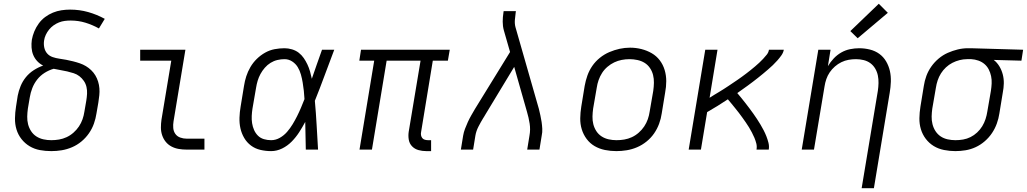

<svg xmlns="http://www.w3.org/2000/svg" viewBox="-20 -794 5450 1019"><path d="M252 8Q221 8 191.5 2.5Q162 -3 137 -18Q112 -33 94 -56Q76 -79 67.5 -107Q59 -135 59.5 -166Q60 -197 65 -228L74 -286Q79 -312 89.5 -337.5Q100 -363 117.5 -384.5Q135 -406 159 -421.5Q183 -437 209 -446Q191 -455 177.5 -469.5Q164 -484 156.5 -502Q149 -520 147.5 -541Q146 -562 149 -583Q153 -605 162 -627Q171 -649 185.5 -669Q200 -689 219.5 -703.5Q239 -718 261 -727Q283 -736 306 -739.5Q329 -743 352 -743Q402 -743 448 -730Q494 -717 536 -694L505 -643Q471 -662 433.5 -673.5Q396 -685 355 -685Q339 -685 323.5 -683Q308 -681 293 -675Q278 -669 264.5 -659.5Q251 -650 240.5 -637Q230 -624 223 -609Q216 -594 214 -579Q211 -560 215 -541.5Q219 -523 230.5 -510Q242 -497 259.5 -491Q277 -485 295.5 -482.5Q314 -480 332 -476.5Q350 -473 368 -468.5Q386 -464 403.5 -458Q421 -452 436 -443Q451 -434 464 -421.5Q477 -409 486 -394Q495 -379 500.5 -361.5Q506 -344 507.5 -325.5Q509 -307 507 -288Q505 -269 502 -250L492 -192Q488 -165 478.5 -138Q469 -111 452 -86.5Q435 -62 412 -43Q389 -24 362 -12.5Q335 -1 307.5 3.5Q280 8 252 8ZM252 -50Q273 -50 293.5 -53.5Q314 -57 333.5 -66Q353 -75 370 -90Q387 -105 399 -123Q411 -141 418 -161Q425 -181 428 -202L438 -260Q441 -278 442 -296.5Q443 -315 439 -332.5Q435 -350 425 -364.5Q415 -379 401.5 -389.5Q388 -400 371 -405.5Q354 -411 336.5 -415Q319 -419 301 -422Q283 -425 265 -429Q240 -422 217 -407.5Q194 -393 177.5 -372Q161 -351 151.5 -326.5Q142 -302 138 -277L128 -218Q125 -197 124.5 -175.5Q124 -154 129 -134.5Q134 -115 145 -98Q156 -81 173 -70Q190 -59 210.5 -54.5Q231 -50 252 -50Z M971 0Q949 0 928.5 -3.5Q908 -7 890 -16.5Q872 -26 859.5 -41.5Q847 -57 840.5 -76.5Q834 -96 834 -117Q834 -138 837 -159L889 -472H724V-530H964L901 -150Q898 -132 899.5 -114.5Q901 -97 910.5 -83.5Q920 -70 936.5 -64Q953 -58 971 -58H1065V0Z M1419 8Q1390 8 1362 1.5Q1334 -5 1312 -21.5Q1290 -38 1276 -62Q1262 -86 1256 -113Q1250 -140 1251 -169.5Q1252 -199 1257 -228L1275 -338Q1279 -364 1287 -389Q1295 -414 1309 -438Q1323 -462 1343 -481.5Q1363 -501 1387 -514.5Q1411 -528 1437.5 -533Q1464 -538 1490 -538Q1510 -538 1530 -532Q1550 -526 1565.5 -514Q1581 -502 1592 -486Q1603 -470 1611.5 -452Q1620 -434 1625.5 -414.5Q1631 -395 1635 -376Q1648 -414 1661.5 -452.5Q1675 -491 1689 -530H1754Q1728 -462 1703 -394Q1678 -326 1651 -259Q1657 -194 1660.5 -129.5Q1664 -65 1668 0H1603Q1602 -37 1601.5 -73.5Q1601 -110 1600 -147Q1585 -119 1568 -92.5Q1551 -66 1528.5 -43Q1506 -20 1477.5 -6Q1449 8 1419 8ZM1419 -50Q1443 -50 1465 -62.5Q1487 -75 1503.5 -94Q1520 -113 1533 -134.5Q1546 -156 1557 -178Q1568 -200 1577.5 -222.5Q1587 -245 1596 -268Q1595 -290 1592.5 -312Q1590 -334 1586.5 -355.5Q1583 -377 1577 -398.5Q1571 -420 1560 -438Q1549 -456 1530.5 -468Q1512 -480 1490 -480Q1471 -480 1452 -475.5Q1433 -471 1416 -460.5Q1399 -450 1385.5 -434.5Q1372 -419 1362.5 -401.5Q1353 -384 1347.5 -365.5Q1342 -347 1339 -328L1320 -218Q1317 -199 1316 -179Q1315 -159 1318 -140Q1321 -121 1328.5 -104Q1336 -87 1349 -74Q1362 -61 1380.5 -55.5Q1399 -50 1419 -50Z M2242 8Q2221 8 2201 2.5Q2181 -3 2167 -17.5Q2153 -32 2149.5 -52.5Q2146 -73 2149 -94L2212 -472H2032L1954 0H1888L1966 -472H1887L1896 -530H2367L2357 -472H2277L2215 -94Q2213 -85 2214.5 -76.5Q2216 -68 2221 -61.5Q2226 -55 2234.5 -52.5Q2243 -50 2252 -50H2268V8Z M2426 0 2438 -74Q2441 -92 2448 -110.5Q2455 -129 2463 -146.5Q2471 -164 2481 -181.5Q2491 -199 2501 -216L2687 -518L2654 -633Q2648 -655 2648 -679Q2648 -703 2652 -728L2653 -735H2718L2717 -728Q2714 -708 2712.5 -687.5Q2711 -667 2716 -649L2840 -216Q2844 -199 2848 -181.5Q2852 -164 2854.5 -146.5Q2857 -129 2858 -110.5Q2859 -92 2855 -74L2843 0H2778L2790 -74Q2796 -106 2791 -138Q2786 -170 2777 -200L2709 -439L2556 -186Q2554 -182 2551 -177.5Q2548 -173 2546 -169Q2546 -169 2545.5 -169Q2545 -169 2545 -169V-168Q2531 -145 2519 -121.5Q2507 -98 2503 -74L2491 0Z M3251 8Q3220 8 3190.5 2Q3161 -4 3136 -18.5Q3111 -33 3093.5 -56.5Q3076 -80 3067.5 -108Q3059 -136 3059.5 -166.5Q3060 -197 3065 -228L3083 -338Q3088 -366 3097.5 -393Q3107 -420 3123.5 -444Q3140 -468 3163.5 -487Q3187 -506 3214 -517.5Q3241 -529 3268.5 -535Q3296 -541 3324 -541Q3355 -541 3384.5 -533.5Q3414 -526 3439 -511.5Q3464 -497 3481.5 -474Q3499 -451 3507.5 -422.5Q3516 -394 3516 -363.5Q3516 -333 3510 -302L3492 -192Q3488 -164 3478 -137Q3468 -110 3451.5 -86Q3435 -62 3411.5 -43Q3388 -24 3361 -12.5Q3334 -1 3306 3.5Q3278 8 3251 8ZM3252 -50Q3273 -50 3293.5 -53.5Q3314 -57 3333.5 -66Q3353 -75 3370 -90Q3387 -105 3399 -123Q3411 -141 3418 -161Q3425 -181 3428 -202L3447 -312Q3450 -333 3450.5 -354.5Q3451 -376 3446 -396Q3441 -416 3429.5 -433Q3418 -450 3401 -460.5Q3384 -471 3363 -475.5Q3342 -480 3321 -480Q3300 -480 3279.5 -476Q3259 -472 3240 -463Q3221 -454 3204 -439.5Q3187 -425 3175.5 -407Q3164 -389 3157 -369Q3150 -349 3147 -328L3128 -218Q3125 -197 3124.5 -175.5Q3124 -154 3129 -134.5Q3134 -115 3145 -98Q3156 -81 3173 -70Q3190 -59 3210.5 -54.5Q3231 -50 3252 -50Z M3635 0 3723 -530H3788L3746 -275Q3758 -283 3770.5 -290.5Q3783 -298 3795.5 -305.5Q3808 -313 3820.5 -321Q3833 -329 3845 -337Q3857 -345 3869.5 -353.5Q3882 -362 3894 -370Q3906 -378 3918 -387Q3930 -396 3941.5 -404.5Q3953 -413 3964.5 -422.5Q3976 -432 3987.5 -441.5Q3999 -451 4009.5 -461Q4020 -471 4030 -481.5Q4040 -492 4049.5 -504Q4059 -516 4061 -530H4140Q4137 -514 4127 -500Q4117 -486 4105.5 -473Q4094 -460 4081.5 -448Q4069 -436 4056 -425Q4043 -414 4030 -403Q4017 -392 4003.5 -381.5Q3990 -371 3976.5 -360.5Q3963 -350 3949 -340Q3935 -330 3921 -320Q3907 -310 3893 -300Q3904 -287 3915 -273.5Q3926 -260 3936.5 -246.5Q3947 -233 3957.5 -219Q3968 -205 3978 -191Q3988 -177 3997.5 -162.5Q4007 -148 4016 -133Q4025 -118 4033 -102.5Q4041 -87 4047.5 -70.5Q4054 -54 4058.5 -36Q4063 -18 4060 0H3995Q3998 -17 3994 -32.5Q3990 -48 3984 -62.5Q3978 -77 3970.5 -91Q3963 -105 3955 -118.5Q3947 -132 3938 -144.5Q3929 -157 3920 -170Q3911 -183 3901.5 -195Q3892 -207 3882.5 -219Q3873 -231 3863 -243Q3853 -255 3843 -267Q3816 -249 3788.5 -232Q3761 -215 3733 -199L3700 0Z M4553 205 4639 -312Q4642 -332 4642.5 -353Q4643 -374 4639 -393.5Q4635 -413 4625 -430Q4615 -447 4599.5 -458.5Q4584 -470 4564 -475Q4544 -480 4523 -480Q4523 -480 4523 -480Q4523 -480 4523 -480Q4503 -480 4483.5 -476.5Q4464 -473 4445.5 -464Q4427 -455 4411 -441Q4395 -427 4383.5 -410Q4372 -393 4365.5 -374Q4359 -355 4356 -335L4300 0H4235L4323 -530H4388L4374 -443Q4387 -465 4405 -484Q4423 -503 4445 -515.5Q4467 -528 4491.5 -533Q4516 -538 4540 -538Q4569 -538 4597 -531Q4625 -524 4647 -508Q4669 -492 4683 -468Q4697 -444 4703 -417Q4709 -390 4708 -360.5Q4707 -331 4702 -302L4618 205ZM4532 -591 4493 -629 4644 -774 4692 -726Z M5050 8Q5020 8 4990 2Q4960 -4 4935.5 -19Q4911 -34 4893.5 -57Q4876 -80 4867.5 -108Q4859 -136 4859.5 -166.5Q4860 -197 4865 -228L4883 -338Q4887 -365 4896.5 -391Q4906 -417 4922.5 -440.5Q4939 -464 4961.5 -483Q4984 -502 5010 -513.5Q5036 -525 5063 -531.5Q5090 -538 5117 -538Q5121 -538 5125 -538Q5129 -538 5133 -538L5410 -530L5401 -472L5254 -476Q5272 -462 5284 -442Q5296 -422 5302 -399Q5308 -376 5307.5 -351.5Q5307 -327 5302 -302L5284 -192Q5280 -165 5270.5 -138.5Q5261 -112 5245 -88Q5229 -64 5206.5 -44.5Q5184 -25 5158 -13Q5132 -1 5104.5 3.5Q5077 8 5050 8ZM5051 -50Q5071 -50 5091.5 -53.5Q5112 -57 5131 -66.5Q5150 -76 5166 -91Q5182 -106 5193 -124Q5204 -142 5210.5 -162Q5217 -182 5220 -202L5239 -312Q5242 -331 5243 -351Q5244 -371 5240 -390Q5236 -409 5227.5 -425.5Q5219 -442 5205 -454Q5191 -466 5172.5 -472.5Q5154 -479 5135 -480H5123Q5120 -480 5117.5 -480Q5115 -480 5112 -480Q5093 -480 5073 -475Q5053 -470 5034.5 -460.5Q5016 -451 5000.5 -436.5Q4985 -422 4974 -404.5Q4963 -387 4956.5 -367.5Q4950 -348 4947 -328L4928 -218Q4925 -197 4924.5 -176Q4924 -155 4929 -135Q4934 -115 4945 -98Q4956 -81 4972.5 -70Q4989 -59 5009.5 -54.5Q5030 -50 5051 -50Z"/></svg>

Font: Iosevka Curly LtExObl
Style: Regular
Weight: 300
Width: 7
Italic angle: -9°
Monospace: yes
Designer: Belleve Invis
Foundry: Belleve Invis
Version: Version 11.1.0; ttfautohint (v1.8.3)